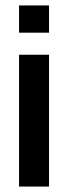

<svg xmlns="http://www.w3.org/2000/svg" viewBox="-20 -685 250 705"><path d="M50 -665H160V-565H50ZM50 -484H160V0H50Z"/></svg>

Font: Pragati Narrow
Style: Bold
Weight: 700
Designer: Hector Gatti, Marcela Romero, Pablo Cosgaya and Nicolas Silva
Foundry: Omnibus-Type
Version: Version 1.010; ttfautohint (v1.3)